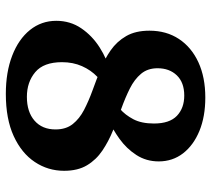

<svg xmlns="http://www.w3.org/2000/svg" viewBox="-52 -642 707 642"><g transform="rotate(90 301.0 -321.5)"><path d="M520.2 -499.2Q520.2 -457.6 498.8 -424.5Q477.4 -391.5 444.8 -368.1Q412.2 -344.7 378.4 -329.5L310.2 -342.8Q325.8 -353.2 345.3 -370.2Q364.8 -387.2 379.2 -414.4Q393.5 -441.6 393.5 -483.3Q393.5 -535.3 367.8 -560Q342 -584.6 300 -584.6Q256.4 -584.6 232.5 -559.8Q208.7 -535 208.7 -495.3Q208.7 -462.3 227.2 -440.2Q245.7 -418.1 276.4 -402.7Q307.2 -387.3 343.7 -374.2Q380.2 -361.1 416.7 -346.3Q453.2 -331.6 483.9 -310.9Q514.6 -290.3 533.1 -259.5Q551.6 -228.8 551.6 -182.8Q551.6 -129 522.1 -84.8Q492.7 -40.6 435.5 -14.3Q378.3 12 294.3 12Q221.8 12 166.6 -9.3Q111.4 -30.6 80.7 -68.8Q50.1 -107 50.1 -156.6Q50.1 -203.6 75.1 -240.2Q100 -276.8 139.1 -301.7Q178.2 -326.6 220.5 -337.3L285.3 -325.1Q259.6 -315.1 237.3 -293.9Q215 -272.7 201.7 -242.7Q188.4 -212.6 188.4 -175.8Q188.4 -114.4 221.7 -86.4Q255 -58.4 304.3 -58.4Q354.7 -58.4 384 -84Q413.3 -109.6 413.3 -154.2Q413.3 -189.2 395.3 -211.8Q377.3 -234.3 348.1 -249.5Q318.8 -264.7 283.5 -277.6Q248.2 -290.4 213 -304.4Q177.7 -318.4 148.4 -338.8Q119.1 -359.3 101.1 -390.5Q83.1 -421.7 83.1 -468.2Q83.1 -524.8 110.8 -566.8Q138.5 -608.7 188.7 -631.9Q238.9 -655 306.6 -655Q370.3 -655 418.3 -635.3Q466.2 -615.5 493.2 -580.6Q520.2 -545.6 520.2 -499.2Z"/></g></svg>

Font: Pitagon Serif
Style: Regular
Weight: 400
Designer: Travis Tran
Foundry: Pitagon
Version: Version 1.000;gftools[0.9.26]